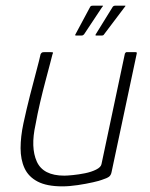

<svg xmlns="http://www.w3.org/2000/svg" viewBox="-20 -657 533 681"><path d="M201 4Q146 4 113.5 -13Q81 -30 67 -60.5Q53 -91 53 -131.5Q53 -172 63 -219Q74 -270 86.5 -319Q99 -368 109.5 -407Q120 -446 124 -465Q127 -470 129.5 -471Q132 -472 137 -472H160Q166 -472 167.5 -471Q169 -470 166 -464Q164 -456 157.5 -431Q151 -406 141.5 -370.5Q132 -335 122.5 -294.5Q113 -254 106 -215Q88 -134 110.5 -84Q133 -34 208 -34Q218 -34 238.5 -36Q259 -38 281.5 -42.5Q304 -47 321 -55.5Q338 -64 340 -75L423 -467Q424 -469 425.5 -470.5Q427 -472 428 -472H461Q463 -472 464.5 -471Q466 -470 465 -467L376 -48Q374 -36 367 -30.5Q360 -25 341 -19Q334 -16 310 -10.5Q286 -5 256 -0.5Q226 4 201 4ZM278 -535Q276 -533 274 -532Q272 -531 269 -531H250Q246 -531 246.5 -533Q247 -535 248 -536L300 -633Q302 -636 305 -636.5Q308 -637 311 -637H343Q345 -637 345.5 -636Q346 -635 343 -633ZM349 -535Q348 -533 346 -532Q344 -531 341 -531H321Q318 -531 318.5 -533Q319 -535 320 -536L380 -633Q383 -637 390 -637H423Q425 -637 425 -636Q425 -635 423 -633Z"/></svg>

Font: Glory Thin ExtraLight
Style: Italic
Weight: 250
Italic angle: -12°
Version: Version 1.011